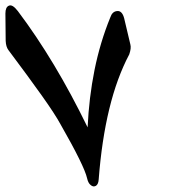

<svg xmlns="http://www.w3.org/2000/svg" viewBox="-33 -582 638 710"><path d="M332 81Q331 99 322 105Q312 111 302 102Q293 95 289 77Q279 32 191 -122Q171 -159 122 -228Q73 -297 -2 -397Q-11 -409 -12 -431L-13 -532Q-13 -556 0 -561Q13 -567 33 -541Q171 -358 291 -111Q296 -221 316.5 -323Q337 -425 375 -518Q382 -539 399 -541Q418 -544 426 -515L449 -418Q453 -404 445 -381Q399 -294 371 -178.5Q343 -63 332 81Z"/></svg>

Font: Amiri
Style: Bold Italic
Weight: 700
Italic angle: 10°
Designer: Khaled Hosny
Version: Version 0.113